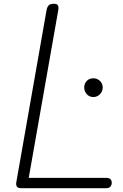

<svg xmlns="http://www.w3.org/2000/svg" viewBox="-20 -999 654 1019"><path d="M66.5 -31.5 227 -944.5Q230 -961 237.8 -970Q245.5 -979 265.5 -979Q278 -979 283.5 -974.8Q289 -970.5 290 -962.2Q291 -954 288.5 -941L132.5 -55H542Q559.5 -55 566.2 -48Q573 -41 573 -29.5Q573 -17 566 -8.5Q559 0 542 0H94.5Q76 0 70 -8.2Q64 -16.5 66.5 -31.5ZM475.5 -484Q454 -484 440.5 -499.2Q427 -514.5 427 -535Q427 -555.5 440.5 -569.5Q454 -583.5 475.5 -583.5Q496 -583.5 510.5 -569.5Q525 -555.5 525 -535Q525 -520.5 518.2 -509Q511.5 -497.5 500.2 -490.8Q489 -484 475.5 -484Z"/></svg>

Font: Edu QLD Hand
Style: Regular
Weight: 400
Designer: Tina and Corey Anderson, Eben Sorkin
Foundry: Sorkin Type Co.
Version: Version 2.000